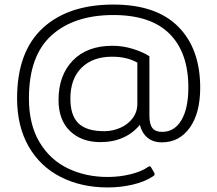

<svg xmlns="http://www.w3.org/2000/svg" viewBox="-20 -734 954 843"><path d="M55 -302Q55 -506 167 -610Q279 -714 478 -714Q666 -714 762.5 -617Q859 -520 859 -349Q859 -237 813 -173Q767 -109 691 -109Q652 -109 627.5 -129.5Q603 -150 594 -186Q564 -149 520 -129.5Q476 -110 421 -110Q338 -110 287.5 -158.5Q237 -207 237 -295Q237 -403 299.5 -468Q362 -533 474 -533Q519 -533 563 -519.5Q607 -506 636 -487V-226Q636 -189 649 -172Q662 -155 692 -155Q746 -155 776.5 -206.5Q807 -258 807 -350Q807 -503 724.5 -585.5Q642 -668 478 -668Q305 -668 206 -578.5Q107 -489 107 -302Q107 -188 153 -110.5Q199 -33 277.5 5Q356 43 453 43Q505 43 553.5 31Q602 19 630 -1Q635 -4 637 -4Q641 -4 644 2L657 24Q659 30 659 31Q659 36 652 40Q616 64 563 76.5Q510 89 453 89Q337 89 246.5 43Q156 -3 105.5 -91.5Q55 -180 55 -302ZM583 -278V-459Q538 -485 472 -485Q387 -485 338 -436.5Q289 -388 289 -301Q289 -227 324.5 -192.5Q360 -158 438 -158Q474 -158 507.5 -172.5Q541 -187 562 -214.5Q583 -242 583 -278Z"/></svg>

Font: Mitr ExtraLight
Style: Regular
Weight: 250
Designer: Thanarat Vachiruckul
Foundry: Cadson Demak Co.,Ltd.
Version: Version 1.000